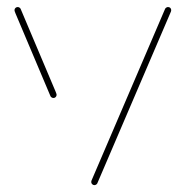

<svg xmlns="http://www.w3.org/2000/svg" viewBox="-20 -539 541 559"><path d="M144.8 -263Q144.8 -259.3 142.2 -256.5Q139.6 -253.7 135.6 -253.7Q133 -253.7 130.6 -255.2Q128.1 -256.7 127 -258.9L24.8 -500.7Q22.2 -507 22.2 -509.3Q22.2 -513.3 25 -515.9Q27.8 -518.5 31.5 -518.5Q34.1 -518.5 36.5 -517Q38.9 -515.6 40 -513.3L142.2 -271.5Q144.8 -265.2 144.8 -263ZM254.8 0Q251.1 0 248.3 -2.8Q245.6 -5.6 245.6 -9.3Q245.6 -10.7 246.3 -13L460.7 -513.3Q461.9 -515.6 464.3 -517Q466.7 -518.5 469.3 -518.5Q473.3 -518.5 475.9 -515.9Q478.5 -513.3 478.5 -509.3Q478.5 -507.8 477.8 -505.6L263.3 -5.2Q262.2 -3 259.8 -1.5Q257.4 0 254.8 0Z"/></svg>

Font: 26F Galaxy Sans Hairline
Style: Regular
Weight: 50
Designer: C₂₉H₂₅N₃O₅
Version: Version 1.100